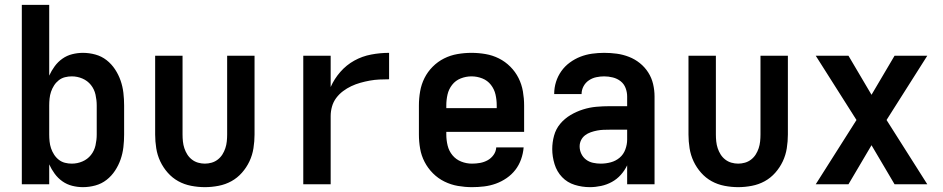

<svg xmlns="http://www.w3.org/2000/svg" viewBox="-20 -760 3890 792"><path d="M322 12Q300 12 278 6.5Q256 1 237.5 -12Q219 -25 205.5 -43.5Q192 -62 183 -82V0H70V-740H183V-448Q192 -468 205.5 -486.5Q219 -505 237.5 -518Q256 -531 278 -536.5Q300 -542 322 -542Q348 -542 373.5 -535Q399 -528 419.5 -512Q440 -496 454.5 -474Q469 -452 477.5 -427.5Q486 -403 489 -377Q492 -351 492 -325V-205Q492 -179 489 -153Q486 -127 477.5 -102.5Q469 -78 454.5 -56Q440 -34 419.5 -18Q399 -2 373.5 5Q348 12 322 12ZM276 -85Q299 -85 320 -94Q341 -103 355 -120.5Q369 -138 374 -160.5Q379 -183 379 -205V-325Q379 -347 374 -369.5Q369 -392 355 -409.5Q341 -427 320 -436Q299 -445 276 -445Q262 -445 248 -441.5Q234 -438 222.5 -429Q211 -420 203 -407.5Q195 -395 190.5 -381.5Q186 -368 184.5 -353.5Q183 -339 183 -325V-205Q183 -191 184.5 -176.5Q186 -162 190.5 -148.5Q195 -135 203 -122.5Q211 -110 222.5 -101Q234 -92 248 -88.5Q262 -85 276 -85Z M825 12Q797 12 768.5 6.5Q740 1 715.5 -12.5Q691 -26 672 -47.5Q653 -69 641 -94.5Q629 -120 624.5 -148.5Q620 -177 620 -205V-530H733V-205Q733 -191 734.5 -176.5Q736 -162 740.5 -148.5Q745 -135 752.5 -123Q760 -111 771.5 -102Q783 -93 797 -89Q811 -85 825 -85Q839 -85 853 -89Q867 -93 878.5 -102Q890 -111 897.5 -123Q905 -135 909.5 -148.5Q914 -162 915.5 -176.5Q917 -191 917 -205V-530H1030V-205Q1030 -177 1025.5 -148.5Q1021 -120 1009 -94.5Q997 -69 978 -47.5Q959 -26 934.5 -12.5Q910 1 881.5 6.5Q853 12 825 12Z M1231 0V-530H1344V-401Q1359 -435 1384 -463.5Q1409 -492 1441.5 -510Q1474 -528 1511 -535Q1548 -542 1585 -542V-433Q1565 -433 1545 -432Q1525 -431 1505.5 -427.5Q1486 -424 1466.5 -418.5Q1447 -413 1429 -404.5Q1411 -396 1395 -384Q1379 -372 1367 -356Q1355 -340 1349.5 -320.5Q1344 -301 1344 -281V0Z M1927 12Q1898 12 1869 7Q1840 2 1813.5 -11Q1787 -24 1766 -45Q1745 -66 1731.5 -92Q1718 -118 1713 -147Q1708 -176 1708 -205V-325Q1708 -354 1713 -383Q1718 -412 1731 -438Q1744 -464 1765 -485Q1786 -506 1812 -519Q1838 -532 1867 -537Q1896 -542 1925 -542Q1954 -542 1983 -537Q2012 -532 2038 -519Q2064 -506 2085 -485Q2106 -464 2119 -438Q2132 -412 2137 -383Q2142 -354 2142 -325V-216H1821V-205Q1821 -182 1826.5 -159.5Q1832 -137 1846.5 -119.5Q1861 -102 1882.5 -93.5Q1904 -85 1927 -85Q1944 -85 1960.5 -88Q1977 -91 1991.5 -99Q2006 -107 2016 -121Q2026 -135 2027 -152H2140Q2138 -127 2129.5 -103Q2121 -79 2106 -59.5Q2091 -40 2070 -25.5Q2049 -11 2025.5 -2.5Q2002 6 1977 9Q1952 12 1927 12ZM1821 -314H2029V-325Q2029 -348 2024 -370Q2019 -392 2005 -410Q1991 -428 1969.5 -436.5Q1948 -445 1925 -445Q1902 -445 1880.5 -436.5Q1859 -428 1845 -410Q1831 -392 1826 -370Q1821 -348 1821 -325Z M2413 12Q2381 12 2350.5 2.5Q2320 -7 2298.5 -29.5Q2277 -52 2267.5 -83Q2258 -114 2258 -145Q2258 -173 2265.5 -200.5Q2273 -228 2291 -249.5Q2309 -271 2333.5 -285.5Q2358 -300 2385 -308.5Q2412 -317 2439.5 -319.5Q2467 -322 2495 -322H2567V-362Q2567 -380 2560.5 -397Q2554 -414 2540 -425Q2526 -436 2508 -440.5Q2490 -445 2472 -445Q2456 -445 2439.5 -441.5Q2423 -438 2409 -428.5Q2395 -419 2387 -404Q2379 -389 2379 -372H2266Q2266 -398 2273.5 -422Q2281 -446 2295.5 -466.5Q2310 -487 2330.5 -502Q2351 -517 2374 -526Q2397 -535 2422 -538.5Q2447 -542 2472 -542Q2499 -542 2524.5 -538.5Q2550 -535 2574.5 -525.5Q2599 -516 2619.5 -499.5Q2640 -483 2654 -461Q2668 -439 2674 -413.5Q2680 -388 2680 -362V0H2567V-78Q2557 -57 2541 -39Q2525 -21 2504 -9.5Q2483 2 2459.5 7Q2436 12 2413 12ZM2458 -85Q2479 -85 2499.5 -90.5Q2520 -96 2536 -109.5Q2552 -123 2559.5 -143.5Q2567 -164 2567 -184V-225H2495Q2482 -225 2469 -224.5Q2456 -224 2443 -221.5Q2430 -219 2417 -214.5Q2404 -210 2393.5 -202Q2383 -194 2377 -182Q2371 -170 2371 -156Q2371 -140 2378 -125.5Q2385 -111 2397.5 -101.5Q2410 -92 2426 -88.5Q2442 -85 2458 -85Z M3025 12Q2997 12 2968.5 6.5Q2940 1 2915.5 -12.5Q2891 -26 2872 -47.5Q2853 -69 2841 -94.5Q2829 -120 2824.5 -148.5Q2820 -177 2820 -205V-530H2933V-205Q2933 -191 2934.5 -176.5Q2936 -162 2940.5 -148.5Q2945 -135 2952.5 -123Q2960 -111 2971.5 -102Q2983 -93 2997 -89Q3011 -85 3025 -85Q3039 -85 3053 -89Q3067 -93 3078.5 -102Q3090 -111 3097.5 -123Q3105 -135 3109.5 -148.5Q3114 -162 3115.5 -176.5Q3117 -191 3117 -205V-530H3230V-205Q3230 -177 3225.5 -148.5Q3221 -120 3209 -94.5Q3197 -69 3178 -47.5Q3159 -26 3134.5 -12.5Q3110 1 3081.5 6.5Q3053 12 3025 12Z M3345 0 3513 -265 3345 -530H3480L3575 -369L3670 -530H3805L3637 -265L3805 0H3670L3575 -161L3480 0Z"/></svg>

Font: Lode
Style: Bold
Weight: 700
Monospace: yes
Designer: Belleve Invis
Foundry: Belleve Invis
Version: Version 29.2.0; ttfautohint (v1.8.3)